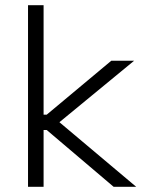

<svg xmlns="http://www.w3.org/2000/svg" viewBox="-20 -720 567 740"><path d="M148 0H88V-700H148V-278H160L409 -486H497L209 -249L505 0H418L160 -219H148Z"/></svg>

Font: Space Grotesk Variable Light
Style: Regular
Weight: 300
Designer: Florian Karsten
Foundry: Florian Karsten
Version: Version 2.000